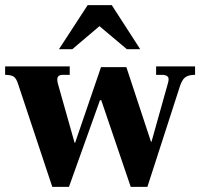

<svg xmlns="http://www.w3.org/2000/svg" viewBox="-26 -729 788 749"><path d="M178 0 45 -400Q38 -423 27.5 -430Q17 -437 -6 -437V-470H246V-437H218Q205 -437 200 -429.5Q195 -422 200 -402L265 -172H267L368 -467H467L563 -176H565L629 -404Q635 -424 628 -430.5Q621 -437 606 -437H583V-470H735V-437Q717 -437 706 -432.5Q695 -428 688.5 -419Q682 -410 677 -396L549 0H484L369 -338H364L243 0ZM204 -537 316 -709H410L521 -537H469L362 -627L256 -537Z"/></svg>

Font: Frank Ruhl Libre ExtraBold
Style: Regular
Weight: 800
Designer: Yanek Iontef
Foundry: Fontef
Version: Version 6.003;gftools[0.9.30]